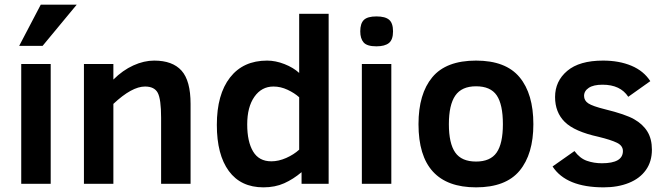

<svg xmlns="http://www.w3.org/2000/svg" viewBox="-20 -786 2847 821"><path d="M70.8 0V-512.2H196.8V0ZM162.1 -589.8H62L154.3 -766.1H308.1Z M668.9 0V-282.2Q668.9 -362.3 654.5 -389.2Q640.1 -416 600.1 -416Q543.9 -416 464.8 -341.8V0H338.9V-512.2H464.8V-445.8Q504.9 -485.8 550.3 -506.3Q595.7 -526.9 639.2 -526.9Q717.8 -526.9 756.3 -483.9Q794.9 -440.9 794.9 -341.8V0Z M1269.5 0V-49.8Q1234.4 -20 1195.3 -2.4Q1156.2 15.1 1106.4 15.1Q1009.8 15.1 958.5 -54.7Q907.2 -124.5 907.2 -252Q907.2 -382.3 963.6 -454.6Q1020 -526.9 1122.1 -526.9Q1158.2 -526.9 1196.3 -512Q1234.4 -497.1 1259.3 -474.1V-727.1H1385.3V0ZM1259.3 -370.1Q1239.3 -388.2 1209.7 -402.1Q1180.2 -416 1149.4 -416Q1098.6 -416 1067.9 -372.3Q1037.1 -328.6 1037.1 -253.9Q1037.1 -180.2 1062.3 -138.2Q1087.4 -96.2 1140.1 -96.2Q1171.4 -96.2 1203.9 -110.6Q1236.3 -125 1259.3 -146Z M1660.6 -651.9Q1660.6 -616.2 1643.1 -602.1Q1625.5 -587.9 1589.4 -587.9Q1549.3 -587.9 1534.9 -604.5Q1520.5 -621.1 1520.5 -651.9Q1520.5 -686 1536.1 -700.9Q1551.8 -715.8 1589.4 -715.8Q1627.4 -715.8 1644 -701.4Q1660.6 -687 1660.6 -651.9ZM1527.3 0V-512.2H1653.3V0Z M2260.7 -254.9Q2260.7 -127 2201.7 -55.9Q2142.6 15.1 2015.6 15.1Q1769.5 15.1 1769.5 -254.9Q1769.5 -384.8 1828.6 -455.8Q1887.7 -526.9 2015.6 -526.9Q2142.6 -526.9 2201.7 -455.8Q2260.7 -384.8 2260.7 -254.9ZM2130.4 -254.9Q2130.4 -339.4 2104 -378.2Q2077.6 -417 2015.6 -417Q1954.1 -417 1926.8 -377.2Q1899.4 -337.4 1899.4 -254.9Q1899.4 -172.9 1926.5 -134Q1953.6 -95.2 2015.6 -95.2Q2076.7 -95.2 2103.5 -133.5Q2130.4 -171.9 2130.4 -254.9Z M2767.6 -146Q2767.6 -95.2 2741.9 -59.1Q2716.3 -22.9 2669.2 -3.9Q2622.1 15.1 2561.5 15.1Q2400.9 15.1 2342.8 -74.2L2436.5 -140.1Q2459.5 -108.9 2489.5 -98.4Q2519.5 -87.9 2553.7 -87.9Q2643.6 -87.9 2643.6 -140.1Q2643.6 -163.1 2618.2 -175.5Q2592.8 -188 2538.6 -201.2Q2436.5 -223.6 2395 -264.6Q2353.5 -305.7 2353.5 -371.1Q2353.5 -439 2405.5 -482.9Q2457.5 -526.9 2558.6 -526.9Q2627.4 -526.9 2679.9 -504.9Q2732.4 -482.9 2760.7 -439L2666.5 -372.1Q2632.8 -423.8 2556.6 -423.8Q2517.6 -423.8 2497.6 -410.4Q2477.5 -397 2477.5 -376Q2477.5 -356 2495.6 -344Q2513.7 -332 2566.9 -318.8Q2654.3 -297.4 2691.7 -276.1Q2729 -254.9 2748.3 -223.4Q2767.6 -191.9 2767.6 -146Z"/></svg>

Font: Clear Sans
Style: Bold
Weight: 700
Foundry: Intel Corporation
Version: Version 1.00